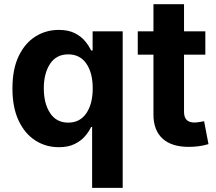

<svg xmlns="http://www.w3.org/2000/svg" viewBox="-20 -696 1037 920"><path d="M567.9 204.1H421.4V-87.4H416.5Q406.2 -65.4 387.2 -43.2Q368.2 -21 337.4 -5.9Q306.6 9.3 262.2 9.3Q199.2 9.3 148.9 -23.2Q98.6 -55.7 69.1 -118.4Q39.6 -181.2 39.6 -272Q39.6 -365.2 69.8 -427.7Q100.1 -490.2 150.4 -521.5Q200.7 -552.7 261.2 -552.7Q307.6 -552.7 338.4 -537.1Q369.1 -521.5 387.9 -498.5Q406.7 -475.6 416.5 -454.1H423.8V-545.9H567.9ZM307.1 -108.4Q362.8 -108.4 393.6 -153.3Q424.3 -198.2 424.3 -272.5Q424.3 -346.7 393.8 -391.1Q363.3 -435.5 307.1 -435.5Q249.5 -435.5 219.7 -389.9Q189.9 -344.2 189.9 -272.5Q189.9 -200.2 220 -154.3Q250 -108.4 307.1 -108.4Z M963.9 -545.9V-434.1H861.8V-159.7Q861.8 -108.9 911.6 -108.9Q919.9 -108.9 934.8 -111.1Q949.7 -113.3 958 -115.2L979 -5.4Q954.6 2 930.4 4.9Q906.2 7.8 884.3 7.8Q802.2 7.8 758.8 -32Q715.3 -71.8 715.3 -147V-434.1H640.1V-545.9H715.3V-675.8H861.8V-545.9Z"/></svg>

Font: Inter
Style: Bold
Weight: 700
Designer: Rasmus Andersson
Foundry: rsms
Version: Version 4.001;git-9221beed3